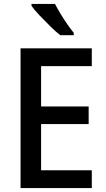

<svg xmlns="http://www.w3.org/2000/svg" viewBox="-20 -961 541 981"><path d="M449 0H85V-714H449V-623H190V-417H433V-327H190V-91H449ZM261 -941Q272 -919 289 -891Q306 -863 324 -837Q342 -811 357 -793V-781H288Q266 -798 237 -826.5Q208 -855 181 -883.5Q154 -912 141 -931V-941Z"/></svg>

Font: Noto Sans Lao UI SemCond Med
Style: Regular
Weight: 500
Width: 4
Designer: Monotype Design Team
Foundry: Monotype Imaging Inc.
Version: Version 2.000; ttfautohint (v1.8.4.7-5d5b)